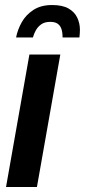

<svg xmlns="http://www.w3.org/2000/svg" viewBox="-20 -744 338 764"><path d="M4 0 97 -527H220L127 0ZM187 -724Q229 -724 253 -710Q277 -696 287.5 -673.5Q298 -651 298 -626Q298 -618 297.5 -610.5Q297 -603 296 -595H229Q229 -615 224.5 -628.5Q220 -642 209.5 -649.5Q199 -657 180 -657Q158 -657 144.5 -647.5Q131 -638 123 -624Q115 -610 111 -595H44Q50 -626 66.5 -655.5Q83 -685 113 -704.5Q143 -724 187 -724Z"/></svg>

Font: Archivo Condensed
Style: Bold Italic
Weight: 700
Width: 3
Italic angle: -10°
Designer: Hector Gatti
Foundry: Omnibus-Type
Version: Version 2.001